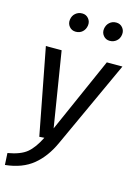

<svg xmlns="http://www.w3.org/2000/svg" viewBox="-152 -843 808 1132"><g transform="rotate(15 252.5 -277.5)"><path d="M514.2 -526.9 270 4.9Q229 95.7 164.1 148.9Q99.1 202.1 -4.9 212.9L-8.8 141.1Q68.4 127.9 106.7 96.4Q145 64.9 178.2 -2L147.9 0L46.9 -526.9H143.1L216.8 -69.8L418.9 -526.9ZM371.6 -752.9Q388.2 -768.1 412.6 -768.1Q437 -768.1 451.9 -750Q466.8 -731.9 463.4 -707.5Q460 -683.1 442.9 -668.5Q425.8 -653.8 401.9 -653.8Q377.9 -653.8 363 -671.9Q348.1 -689.9 351.6 -713.9Q355 -737.8 371.6 -752.9ZM164.1 -753.4Q181.2 -768.1 205.1 -768.1Q229 -768.1 243.9 -750Q258.8 -731.9 255.4 -708Q252 -684.1 235.6 -668.9Q219.2 -653.8 194.6 -653.8Q169.9 -653.8 155 -671.9Q140.1 -689.9 143.6 -714.4Q147 -738.8 164.1 -753.4Z"/></g></svg>

Font: FiraSans-Italic
Style: Italic
Weight: 400
Italic angle: -8°
Designer: Carrois Corporate & Edenspiekermann AG
Foundry: Carrois Corporate GbR & Edenspiekermann AG
Version: Version 3.106;PS 003.106;hotconv 1.0.70;makeotf.lib2.5.58329